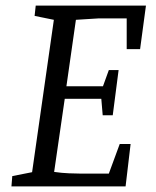

<svg xmlns="http://www.w3.org/2000/svg" viewBox="-20 -668 558 688"><path d="M21 0 24 -37 95 -51 173 -597 104 -611 108 -648H503L482 -492H434V-602H332L252 -597L218 -359H349L370 -417H405L384 -255H348L343 -314H212L174 -52Q201 -48 227 -47Q253 -46 266 -46H370L409 -152H448L430 0Z"/></svg>

Font: Faustina
Style: Italic
Weight: 400
Italic angle: -8°
Designer: Alfonso Garcia
Foundry: http://www.omnibus-type.com
Version: Version 1.200